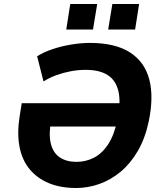

<svg xmlns="http://www.w3.org/2000/svg" viewBox="-20 -931 816 962"><path d="M362 11Q284 11 225.5 -13Q167 -37 129 -82.5Q91 -128 78 -194.5Q65 -261 78 -346L89 -414H635L617 -297H192L237 -334Q223 -259 234.5 -212Q246 -165 279.5 -142.5Q313 -120 363 -120Q410 -120 451 -141Q492 -162 522.5 -209Q553 -256 569 -334Q586 -418 573.5 -473Q561 -528 520 -554.5Q479 -581 409 -581Q371 -581 334.5 -574Q298 -567 264 -555Q230 -543 198 -523L166 -649Q199 -670 244 -685Q289 -700 338 -708Q387 -716 430 -716Q557 -716 631 -668.5Q705 -621 728 -533Q751 -445 725 -322Q707 -237 670.5 -174.5Q634 -112 585 -71Q536 -30 478.5 -9.5Q421 11 362 11ZM522 -783 543 -911H677L657 -783ZM312 -783 332 -911H467L446 -783Z"/></svg>

Font: Nunito Sans 7pt SemiCondensed ExtraBold
Style: Italic
Weight: 800
Width: 4
Italic angle: -9°
Designer: Vernon Adams
Foundry: Vernon Adams
Version: Version 3.101;gftools[0.9.27]